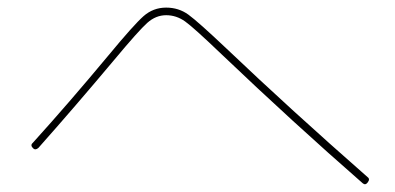

<svg xmlns="http://www.w3.org/2000/svg" viewBox="-20 -600 1040 505"><path d="M81 -211Q73 -204 67 -210Q59 -218 66 -224Q161 -329 265 -454Q332 -535 357.5 -557.5Q383 -580 417 -580Q450 -580 475.5 -561.5Q501 -543 576 -472Q743 -313 947 -134Q954 -129 947 -120Q941 -112 934 -118Q753 -276 562 -458Q490 -527 467 -543.5Q444 -560 417 -560Q390 -560 367.5 -540Q345 -520 280 -442Q176 -318 81 -211Z"/></svg>

Font: Rounded Mplus 1c Thin
Style: Regular
Weight: 250
Version: Version 1.059.20150529